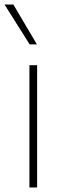

<svg xmlns="http://www.w3.org/2000/svg" viewBox="-45 -828 269 848"><path d="M85 0V-540H119V0ZM86 -632 -25 -808H14L118 -632Z"/></svg>

Font: Encode Sans Thin
Style: Regular
Weight: 250
Designer: Multiple Designers
Foundry: Impallari Type
Version: Version 2.000